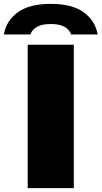

<svg xmlns="http://www.w3.org/2000/svg" viewBox="-78 -971 524 991"><path d="M65 0V-740H303V0ZM184 -951Q294.5 -951 354.2 -907.5Q414 -864 426 -793H289Q281 -818 255.2 -832.5Q229.5 -847 184 -847Q138.5 -847 112.8 -832.5Q87 -818 79 -793H-58Q-46 -864 13.8 -907.5Q73.5 -951 184 -951Z"/></svg>

Font: Encode Sans Expanded Black
Style: Regular
Weight: 900
Width: 7
Designer: Multiple Designers
Foundry: Impallari Type
Version: Version 2.000